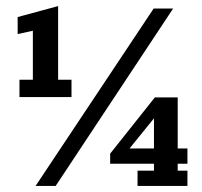

<svg xmlns="http://www.w3.org/2000/svg" viewBox="-20 -611 664 631"><path d="M44 -292V-349H88V-510L38 -499V-555L171 -591V-349H215V-292ZM97 0 485 -583H549L163 0ZM432 0V-50H486V-73H342V-106L489 -291H564V-123H596V-73H564V-50H596V0ZM387 -100 374 -123H486V-254L507 -248Z"/></svg>

Font: Rokkitt SemiBold SemiBold
Style: Regular
Weight: 600
Version: Version 3.103